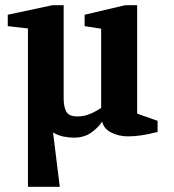

<svg xmlns="http://www.w3.org/2000/svg" viewBox="-20 -522 674 742"><path d="M88 200V-412L10 -421V-465L183 -502H226V-143Q226 -108 236.5 -90Q247 -72 279 -72Q305 -72 327.5 -81.5Q350 -91 371 -105V-411L307 -421V-465L464 -502H510V-83L589 -55V-12Q553 -3 526.5 1Q500 5 474 5Q440 5 410.5 -9.5Q381 -24 375 -52Q358 -27 331 -8.5Q304 10 265 10Q246 10 224.5 5.5Q203 1 185 -10L211 200Z"/></svg>

Font: Manuale
Style: Bold
Weight: 700
Version: Version 1.002